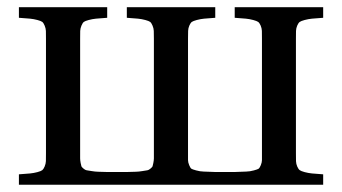

<svg xmlns="http://www.w3.org/2000/svg" viewBox="-20 -510 944 530"><path d="M32.2 0V-28.8Q52.7 -30.3 63 -31.2Q73.2 -32.2 83.3 -34.9Q93.3 -37.6 96.7 -40.3Q100.1 -43 103.3 -50.5Q106.4 -58.1 106.7 -65.2Q106.9 -72.3 106.9 -86.9V-402.8Q106.9 -417.5 106.7 -424.6Q106.4 -431.6 103.3 -439.2Q100.1 -446.8 96.7 -449.5Q93.3 -452.1 83.3 -454.8Q73.2 -457.5 63 -458.5Q52.7 -459.5 32.2 -460.9V-490.2H275.9V-460.9Q255.4 -459.5 245.1 -458.5Q234.9 -457.5 224.9 -454.8Q214.8 -452.1 211.4 -449.5Q208 -446.8 204.8 -439.2Q201.7 -431.6 201.4 -424.6Q201.2 -417.5 201.2 -402.8V-89.8Q201.2 -77.6 201.2 -72.8Q201.2 -67.9 202.6 -60.3Q204.1 -52.7 204.8 -50.8Q205.6 -48.8 210.4 -44.7Q215.3 -40.5 219 -40Q222.7 -39.6 232.7 -37.8Q242.7 -36.1 251 -35.9Q259.3 -35.6 275.9 -35.2H330.1Q346.7 -35.6 355 -35.9Q363.3 -36.1 373.3 -37.8Q383.3 -39.6 387 -40Q390.6 -40.5 395.5 -44.7Q400.4 -48.8 401.1 -50.8Q401.9 -52.7 403.3 -60.3Q404.8 -67.9 404.8 -72.8Q404.8 -77.6 404.8 -89.8V-402.8Q404.8 -417.5 404.5 -424.6Q404.3 -431.6 401.1 -439.2Q397.9 -446.8 394.5 -449.5Q391.1 -452.1 381.1 -454.8Q371.1 -457.5 360.8 -458.5Q350.6 -459.5 330.1 -460.9V-490.2H574.2V-460.9Q553.7 -459.5 543.5 -458.5Q533.2 -457.5 523.2 -454.8Q513.2 -452.1 509.5 -449.5Q505.9 -446.8 502.7 -439.5Q499.5 -432.1 499.3 -424.8Q499 -417.5 499 -402.8V-89.8Q499 -74.2 499 -68.1Q499 -62 502.2 -54.2Q505.4 -46.4 508.1 -44.4Q510.7 -42.5 521.5 -39.6Q532.2 -36.6 542.2 -36.4Q552.2 -36.1 574.2 -35.2H627.9Q649.9 -36.1 659.9 -36.4Q669.9 -36.6 680.7 -39.6Q691.4 -42.5 694.1 -44.4Q696.8 -46.4 700 -54.2Q703.1 -62 703.1 -68.1Q703.1 -74.2 703.1 -89.8V-402.8Q703.1 -417.5 702.9 -424.8Q702.6 -432.1 699.5 -439.5Q696.3 -446.8 692.6 -449.5Q689 -452.1 679 -454.8Q668.9 -457.5 658.7 -458.5Q648.4 -459.5 627.9 -460.9V-490.2H872.1V-460.9Q851.6 -459.5 841.3 -458.5Q831.1 -457.5 821 -454.8Q811 -452.1 807.4 -449.5Q803.7 -446.8 800.5 -439.5Q797.4 -432.1 797.1 -424.8Q796.9 -417.5 796.9 -402.8V-86.9Q796.9 -72.3 797.1 -64.9Q797.4 -57.6 800.5 -50.3Q803.7 -43 807.4 -40.3Q811 -37.6 821 -34.9Q831.1 -32.2 841.3 -31.2Q851.6 -30.3 872.1 -28.8V0Z"/></svg>

Font: Heuristica
Style: Regular
Weight: 400
Version: Version 1.0.2